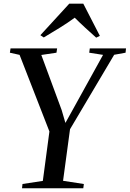

<svg xmlns="http://www.w3.org/2000/svg" viewBox="-20 -1000 690 1020"><path d="M97 0 99.5 -22.5 207.5 -39 242.5 -301.5 84 -708.5 32.5 -720 36 -743H283.5L280 -720L199.5 -708L307.5 -415.5L327.5 -347L363 -411L527.5 -708.5L454 -720L457 -743H649.5L647 -720L586.5 -709L352 -313.5L315 -39.5L425.5 -22.5L422.5 0ZM194.5 -813 348 -980.5H422.5L510.5 -809.5L491 -800Q462 -826 433.2 -852.2Q404.5 -878.5 377 -906Q341 -879.5 299.8 -854Q258.5 -828.5 212.5 -801Z"/></svg>

Font: Merriweather 120pt
Style: Italic
Weight: 400
Italic angle: -7.8°
Version: Version 2.101